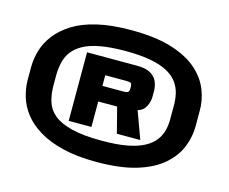

<svg xmlns="http://www.w3.org/2000/svg" viewBox="-86 -863 977 820"><g transform="rotate(15 402.5 -453.0)"><path d="M399.5 -161Q508 -161 579.8 -183.5Q651.5 -206 693.8 -244Q736 -282 753.8 -328Q771.5 -374 771 -421V-483.5Q772 -531 754 -577.2Q736 -623.5 693.8 -661Q651.5 -698.5 579.8 -721Q508 -743.5 399.5 -743.5Q313.5 -743.5 250 -728.5Q186.5 -713.5 144 -686.8Q101.5 -660 75.5 -626.2Q49.5 -592.5 38.5 -555.8Q27.5 -519 27 -483.5V-421Q27.5 -386 38.5 -349.2Q49.5 -312.5 75.2 -279Q101 -245.5 144 -219Q187 -192.5 250.2 -176.8Q313.5 -161 399.5 -161ZM399.5 -254.5Q317 -254.5 265.8 -267.5Q214.5 -280.5 187 -303.2Q159.5 -326 149.8 -357.5Q140 -389 139.5 -425V-476Q140 -505 146 -531.2Q152 -557.5 167.8 -579.2Q183.5 -601 212.8 -617.5Q242 -634 288 -642.5Q334 -651 399.5 -651Q466 -651 511.5 -642.2Q557 -633.5 586 -617.5Q615 -601.5 631 -579.5Q647 -557.5 653 -531.2Q659 -505 658.5 -476V-424Q659 -396 653 -371Q647 -346 631 -324.8Q615 -303.5 586.2 -287.8Q557.5 -272 511.8 -263.2Q466 -254.5 399.5 -254.5ZM241.5 -300H342V-412.5H425.5L454.5 -300H558L514 -420.5Q538 -426.5 549.2 -448Q560.5 -469.5 560.5 -491.5V-516.5Q560.5 -539 552 -558.8Q543.5 -578.5 522.2 -590.8Q501 -603 463 -603H241.5ZM342 -481.5V-528.5H435Q451.5 -528.5 455.8 -524.5Q460 -520.5 460 -512V-498Q460 -489.5 455.2 -485.5Q450.5 -481.5 436 -481.5Z"/></g></svg>

Font: Anybody SemiExpanded ExtraBold
Style: Regular
Weight: 800
Width: 6
Version: Version 1.113;gftools[0.9.25]